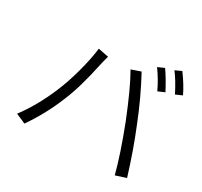

<svg xmlns="http://www.w3.org/2000/svg" viewBox="-165 -1053 1330 1264"><g transform="rotate(30 500.0 -421.5)"><path d="M724.6 -770.5 773.4 -792Q812.5 -736.3 855.5 -654.3L805.7 -632.8Q773.4 -703.1 724.6 -770.5ZM834 -809.6 881.8 -831.1Q934.6 -759.8 965.8 -694.3L917 -672.9Q874 -757.8 834 -809.6ZM232.4 -314.5Q265.6 -392.6 293.9 -496.6Q322.3 -600.6 332 -683.6L411.1 -668Q398.4 -623 393.6 -599.6Q352.5 -403.3 301.8 -284.2Q243.2 -139.6 154.3 -11.7L80.1 -43.9Q168 -161.1 232.4 -314.5ZM725.6 -355.5Q641.6 -565.4 581.1 -669.9L651.4 -694.3Q733.4 -543 797.9 -379.9Q862.3 -223.6 918.9 -39.1L839.8 -13.7Q804.7 -150.4 725.6 -355.5Z"/></g></svg>

Font: GenEi Gothic M SemiLight
Style: Regular
Weight: 350
Designer: o_tamon (Modified); [Source Han Sans]
Ryoko NISHIZUKA  (kana & ideographs); Paul D. Hunt (Latin, Greek & Cyrillic); Wenl
Version: Version 1.1a;Original Version 1.004